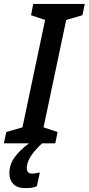

<svg xmlns="http://www.w3.org/2000/svg" viewBox="-66 -734 454 983"><path d="M-46 0 -34 -58 49 -82 165 -632 93 -656 104 -714H368L356 -656L273 -632L157 -82L229 -58L217 0ZM63 229Q22 229 2 208Q-18 187 -18 153Q-18 109 8 72.5Q34 36 82 0H149Q108 39 90 68.5Q72 98 71 126Q71 155 99 155Q107 155 117 153Q127 151 138 149L123 219Q109 226 94 227.5Q79 229 63 229Z"/></svg>

Font: Noto Sans ExtraCondensed SemiBold
Style: Italic
Weight: 600
Width: 2
Italic angle: -12°
Designer: Monotype Design Team
Foundry: Monotype Imaging Inc.
Version: Version 2.013; ttfautohint (v1.8.4.7-5d5b)